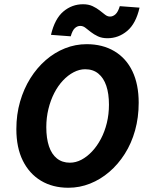

<svg xmlns="http://www.w3.org/2000/svg" viewBox="-20 -872 700 904"><path d="M302 12Q228 12 173 -21Q118 -54 87.5 -115.5Q57 -177 57 -264Q57 -333 74.5 -393.5Q92 -454 123 -503.5Q154 -553 195.5 -589Q237 -625 286 -644.5Q335 -664 388 -664Q463 -664 518.5 -631Q574 -598 603.5 -536.5Q633 -475 633 -388Q633 -319 616 -258Q599 -197 567.5 -147.5Q536 -98 494.5 -62.5Q453 -27 404 -7.5Q355 12 302 12ZM309 -106Q337 -106 363.5 -120Q390 -134 413.5 -159Q437 -184 455 -218Q473 -252 483 -293Q493 -334 493 -379Q493 -431 480.5 -468Q468 -505 443 -525.5Q418 -546 381 -546Q354 -546 327 -532Q300 -518 276.5 -493Q253 -468 235.5 -434Q218 -400 208 -359Q198 -318 198 -273Q198 -221 210.5 -183.5Q223 -146 248 -126Q273 -106 309 -106ZM486 -692Q460 -692 441 -701Q422 -710 408 -721Q394 -732 382.5 -741Q371 -750 358 -750Q344 -750 332.5 -739.5Q321 -729 313 -701L220 -708Q238 -784 278.5 -818Q319 -852 371 -852Q397 -852 416 -843Q435 -834 449 -823Q463 -812 474.5 -803Q486 -794 498 -794Q512 -794 524 -805Q536 -816 544 -843L637 -836Q620 -761 579 -726.5Q538 -692 486 -692Z"/></svg>

Font: Source Sans 3
Style: Bold Italic
Weight: 700
Italic angle: -11°
Designer: Paul D. Hunt
Foundry: Adobe
Version: Version 3.052;hotconv 1.1.0;makeotfexe 2.6.0